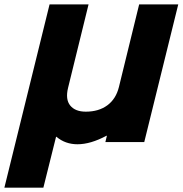

<svg xmlns="http://www.w3.org/2000/svg" viewBox="-67 -650 837 880"><path d="M750 -629.9 594.2 1H416L422.9 -27.8H420.9Q348.1 11.2 288.1 11.2Q232.4 11.2 191.9 -22.9H189.9L131.8 210H-46.9L160.2 -629.9H338.9L245.1 -248Q231.9 -194.3 254.9 -166.3Q277.8 -138.2 326.2 -138.2Q385.3 -138.2 424.8 -167.2Q464.4 -196.3 478 -251L570.8 -629.9Z"/></svg>

Font: Sinkin Sans 800 Black Italic
Style: Regular
Weight: 900
Italic angle: -112°
Designer: Keith Bates
Foundry: K-Type
Version: Sinkin Sans (version 1.0)  by Keith Bates   •   © 2014   www